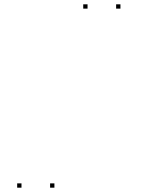

<svg xmlns="http://www.w3.org/2000/svg" viewBox="-20 -760 660 890"><path d="M538.3 -720V-740H518.3V-720ZM385.8 -720V-740H365.8V-720ZM79.6 110V90H59.6V110ZM232.2 110V90H212.2V110Z"/></svg>

Font: Monaspace Neon Dots Var
Style: Regular
Weight: 400
Designer: Riley Cran and the Lettermatic Team
Version: Version 1.100 (Monaspace Neon Dots)